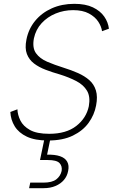

<svg xmlns="http://www.w3.org/2000/svg" viewBox="-20 -727 592 1003"><path d="M71 -156Q72 -127 86.5 -97.5Q101 -68 136.5 -48Q172 -28 237 -28Q326 -28 378.5 -69Q431 -110 444 -172Q453 -222 434.5 -253Q416 -284 378.5 -303.5Q341 -323 293 -338Q254 -349 218.5 -362.5Q183 -376 157.5 -395.5Q132 -415 120.5 -445Q109 -475 118 -520Q129 -576 163.5 -618Q198 -660 250.5 -683.5Q303 -707 368 -707Q427 -707 465.5 -688.5Q504 -670 524.5 -640.5Q545 -611 549 -577L513 -564Q510 -588 493.5 -613.5Q477 -639 444.5 -656.5Q412 -674 362 -674Q314 -674 271 -656.5Q228 -639 197.5 -606Q167 -573 157 -526Q148 -477 168 -449Q188 -421 226.5 -404.5Q265 -388 313 -373Q352 -361 387 -345.5Q422 -330 446.5 -308.5Q471 -287 481 -254.5Q491 -222 482 -176Q473 -127 443 -85.5Q413 -44 360.5 -18.5Q308 7 231 7Q163 7 120.5 -13Q78 -33 57 -67Q36 -101 34 -142ZM226 81Q267 80 293.5 89Q320 98 331 117.5Q342 137 336 166Q331 193 314 213Q297 233 270 244.5Q243 256 208 256H132L138 227H207Q252 227 274 210Q296 193 302 166Q306 141 291 125Q276 109 230 109H189L213 -6H244Z"/></svg>

Font: Albert Sans ExtraLight
Style: Italic
Weight: 250
Italic angle: -11.25°
Designer: Andreas Rasmussen
Foundry: a.Foundry
Version: Version 1.025